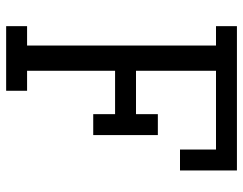

<svg xmlns="http://www.w3.org/2000/svg" viewBox="-103 -687 790 624"><g transform="rotate(90 292.0 -375.0)"><path d="M351 -354H210V-68H275V0H65V-68H128V-682H65V-750H534V-565H466V-682H210V-422H351V-493H419V-283H351Z"/></g></svg>

Font: Kelly Slab
Style: Regular
Weight: 400
Designer: Denis Masharov
Foundry: Denis Masharov
Version: Version 1.001